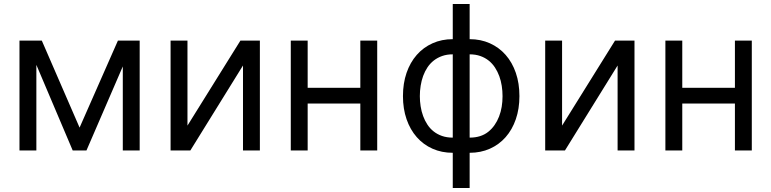

<svg xmlns="http://www.w3.org/2000/svg" viewBox="-20 -747 3828 953"><path d="M187.5 -545.5 375 -113.6 565.3 -545.5H673.3V0H589.5V-417.3L409.1 0H340.9L160.5 -425.1V0H76.7V-545.5Z M826.7 -545.5H910.5V-123.6L1173.3 -545.5H1269.9V0H1186.1V-421.9L924.7 0H826.7Z M1423.3 0V-545.5H1507.1V-311.1H1768.5V-545.5H1852.3V0H1768.5V-233H1507.1V0Z M2227.3 -552.6V-727.3H2311.1V-552.6Q2366.1 -552.6 2411.6 -532.1Q2457 -511.7 2489.7 -474.6Q2522.4 -437.5 2540.3 -385.5Q2558.2 -333.5 2558.2 -269.9Q2558.2 -207 2540.3 -155.2Q2522.4 -103.3 2489.7 -66.2Q2457 -29.1 2411.6 -8.9Q2366.1 11.4 2311.1 11.4V186.1H2227.3V11.4Q2172.2 11.4 2126.8 -8.9Q2081.3 -29.1 2048.7 -66.2Q2016 -103.3 1998 -155.2Q1980.1 -207 1980.1 -269.9Q1980.1 -333.5 1998 -385.5Q2016 -437.5 2048.7 -474.6Q2081.3 -511.7 2126.8 -532.1Q2172.2 -552.6 2227.3 -552.6ZM2227.3 -63.9V-477.3Q2198.2 -477.3 2174.9 -469.1Q2151.6 -460.9 2133.3 -446.7Q2115.1 -432.5 2101.9 -412.8Q2088.8 -393.1 2080.4 -370.2Q2072.1 -347.3 2068 -321.7Q2063.9 -296.2 2063.9 -269.9Q2063.9 -244.7 2067.8 -219.5Q2071.7 -194.2 2080.1 -171.3Q2088.4 -148.4 2101.4 -128.7Q2114.3 -109 2132.5 -94.6Q2150.6 -80.3 2174.2 -72.1Q2197.8 -63.9 2227.3 -63.9ZM2311.1 -63.9Q2367.2 -63.9 2403.4 -92.7Q2421.5 -107.2 2434.8 -126.4Q2448.2 -145.6 2457 -168.3Q2465.9 -191.1 2470.2 -216.8Q2474.4 -242.5 2474.4 -269.9Q2474.4 -295.5 2470.5 -320.7Q2466.6 -345.9 2458.3 -368.8Q2449.9 -391.7 2437 -411.6Q2424 -431.5 2405.9 -446Q2387.8 -460.6 2364.2 -468.9Q2340.6 -477.3 2311.1 -477.3Z M2686.1 -545.5H2769.9V-123.6L3032.7 -545.5H3129.3V0H3045.5V-421.9L2784.1 0H2686.1Z M3282.7 0V-545.5H3366.5V-311.1H3627.8V-545.5H3711.6V0H3627.8V-233H3366.5V0Z"/></svg>

Font: Inter P
Style: Regular
Weight: 400
Designer: Rasmus Andersson
Foundry: rsms
Version: Version 3.018;git-588b23468